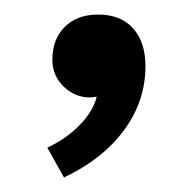

<svg xmlns="http://www.w3.org/2000/svg" viewBox="-20 -136 265 264"><path d="M45 67Q71 55 89.5 36Q108 17 113 -3L104 -2Q83 -2 67.5 -17Q52 -32 52 -54Q52 -82 69 -99Q86 -116 115 -116Q146 -116 163 -97Q180 -78 180 -45Q180 3 150.5 43Q121 83 68 108Z"/></svg>

Font: Niramit
Style: Regular
Weight: 400
Version: Version 1.000; ttfautohint (v1.6)